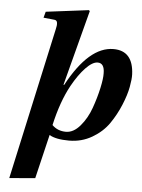

<svg xmlns="http://www.w3.org/2000/svg" viewBox="-61 -748 765 1038"><g transform="rotate(5 321.0 -229.0)"><path d="M29 242 209 -580Q215 -603 213 -617Q211 -631 197 -632L138 -638L147 -671L379 -700L384 -695L277 -286H281Q397 -502 530 -502Q637 -502 642 -374Q643 -349 635 -305.5Q627 -262 604 -206.5Q581 -151 547.5 -102.5Q514 -54 457.5 -21Q401 12 333 12Q261 12 226 -9L169 230ZM237 -64Q267 -34 312 -34Q353 -34 389 -76Q425 -118 445.5 -175.5Q466 -233 477.5 -286Q489 -339 488 -367Q488 -422 451 -422Q423 -422 386.5 -384Q350 -346 315 -283Q266 -194 237 -64Z"/></g></svg>

Font: Lingua Franca
Style: Bold Italic
Weight: 700
Italic angle: -13°
Version: Version 1.19